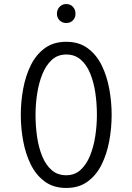

<svg xmlns="http://www.w3.org/2000/svg" viewBox="-20 -919 656 951"><path d="M308 12Q245 12 201.8 -19.8Q158.5 -51.5 132.5 -104.2Q106.5 -157 94.8 -221Q83 -285 83 -350Q83 -415 94.8 -479Q106.5 -543 132.5 -595.8Q158.5 -648.5 201.8 -680.2Q245 -712 308 -712Q371 -712 414.2 -680.2Q457.5 -648.5 483.5 -595.8Q509.5 -543 521.2 -479Q533 -415 533 -350Q533 -285 521.2 -221Q509.5 -157 483.5 -104.2Q457.5 -51.5 414.2 -19.8Q371 12 308 12ZM308 -51Q350.5 -51 379.5 -77.8Q408.5 -104.5 426.2 -148.5Q444 -192.5 452 -245.2Q460 -298 460 -350Q460 -407 452 -460.5Q444 -514 426.2 -556.5Q408.5 -599 379.5 -624Q350.5 -649 308 -649Q265.5 -649 236.5 -622.2Q207.5 -595.5 189.8 -551.5Q172 -507.5 164 -454.8Q156 -402 156 -350Q156 -293 164 -239.5Q172 -186 189.8 -143.5Q207.5 -101 236.5 -76Q265.5 -51 308 -51ZM308 -805Q288.5 -805 275.2 -818.2Q262 -831.5 262 -851Q262 -871.5 275.2 -885.2Q288.5 -899 308 -899Q328.5 -899 341.2 -885.2Q354 -871.5 354 -851Q354 -831.5 341.2 -818.2Q328.5 -805 308 -805Z"/></svg>

Font: Overpass Mono Light
Style: Regular
Weight: 300
Monospace: yes
Designer: Delve Withrington, Dave Bailey
Foundry: Delve Fonts LLC
Version: Version 4.000